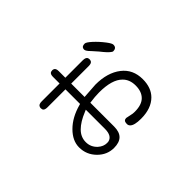

<svg xmlns="http://www.w3.org/2000/svg" viewBox="-100 -852 1199 1199"><g transform="rotate(-45 500.0 -252.0)"><path d="M536.1 -22.5Q525.4 -22.5 519 -16.1Q512.7 -9.8 512.7 8.8Q512.7 19.5 521.5 28.3Q540 46.9 598.6 46.9Q689.5 46.9 738.3 -2Q781.2 -44.9 781.2 -120.1Q781.2 -207 717.8 -255.9Q653.3 -305.7 547.9 -305.7L445.3 -298.8V-417H599.6Q627 -417 631.8 -431.6Q633.8 -436.5 633.8 -440.9Q633.8 -445.3 633.3 -447.8Q632.8 -450.2 632.3 -452.1Q631.8 -454.1 631.8 -455.1Q625 -468.8 599.6 -468.8H445.3V-527.3Q445.3 -552.7 430.7 -557.6Q426.8 -559.6 419.9 -559.6Q408.2 -559.6 402.3 -553.7Q394.5 -545.9 394.5 -527.3V-468.8H236.3Q209 -468.8 204.1 -453.1Q202.1 -449.2 202.1 -442.4Q202.1 -430.7 208 -424.8Q215.8 -417 236.3 -417H394.5V-288.1L387.7 -286.1Q301.8 -262.7 250 -210.9Q198.2 -159.2 198.2 -100.6Q198.2 -35.2 245.1 11.7Q290 56.6 350.6 56.6Q398.4 56.6 421.9 33.2Q445.3 9.8 445.3 -38.1V-248Q494.1 -254.9 529.3 -254.9Q643.6 -254.9 689.5 -208Q721.7 -176.8 721.7 -123.5Q721.7 -70.3 692.4 -41Q663.1 -11.7 602.5 -11.7Q589.8 -11.7 584 -12.7ZM681.6 -534.2Q658.2 -534.2 654.3 -520.5Q652.3 -516.6 652.3 -509.8Q652.3 -497.1 676.8 -472.7Q676.8 -472.7 709 -436.5Q746.1 -388.7 765.6 -377Q770.5 -374 773.4 -374Q776.4 -374 779.8 -374.5Q783.2 -375 785.6 -375.5Q788.1 -376 790 -377Q803.7 -382.8 803.7 -402.3Q803.7 -414.1 782.2 -442.4Q753.9 -479.5 722.7 -507.8Q693.4 -534.2 681.6 -534.2ZM284.2 -19.5Q251 -49.8 251 -94.2Q251 -138.7 284.7 -172.4Q318.4 -206.1 380.9 -231.4L394.5 -237.3V-68.4Q394.5 -6.8 354.5 2.9Q348.6 3.9 341.8 3.9Q310.5 3.9 284.2 -19.5Z"/></g></svg>

Font: FakePearl
Style: ExtraLight
Weight: 300
Version: Version 1.2